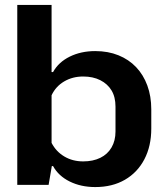

<svg xmlns="http://www.w3.org/2000/svg" viewBox="-20 -749 665 778"><path d="M366 9Q308 9 262.5 -13.5Q217 -36 195 -76H190L177 0H50V-729H189V-457H195Q217 -497 262.5 -519.5Q308 -542 366 -542Q418 -542 460 -525Q502 -508 531.5 -477Q561 -446 577 -402.5Q593 -359 593 -306V-228Q593 -157 565 -103.5Q537 -50 486 -20.5Q435 9 366 9ZM317 -95Q357 -95 386.5 -109.5Q416 -124 432 -151.5Q448 -179 448 -216V-317Q448 -356 432 -382.5Q416 -409 386.5 -424Q357 -439 317 -439Q274 -439 240 -419Q206 -399 189 -363V-170Q207 -135 240.5 -115Q274 -95 317 -95Z"/></svg>

Font: Hubot Sans SemiBold
Style: Regular
Weight: 600
Designer: Deni Anggara
Foundry: GitHub, Inc., Subsidiary of Microsoft Corporation
Version: Version 2.000